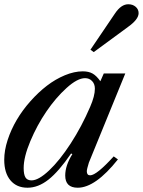

<svg xmlns="http://www.w3.org/2000/svg" viewBox="-20 -877 675 907"><path d="M371.1 -540Q398.9 -540 417.5 -529.5Q436 -519 454.1 -493.2L470.2 -529.8H571.8L399.9 -108.9Q390.1 -77.6 390.1 -67.9Q390.1 -48.8 405.8 -48.8Q436 -48.8 517.1 -138.2L537.1 -124Q430.7 9.8 347.2 9.8Q288.1 9.8 288.1 -47.9Q288.1 -95.2 321.8 -148.9L315.9 -151.9Q257.3 -66.4 208.7 -28.3Q160.2 9.8 109.9 9.8Q58.6 9.8 29.3 -25.1Q0 -60.1 0 -122.1Q0 -166.5 16.1 -215.8Q32.2 -265.1 59.3 -311Q86.4 -356.9 123.8 -398.9Q161.1 -440.9 201.4 -471.9Q241.7 -502.9 286.4 -521.5Q331.1 -540 371.1 -540ZM128.9 -24.9Q162.1 -24.9 211.9 -71.8Q261.7 -118.7 314 -199.2Q366.2 -279.8 405.8 -372.1Q428.2 -423.3 428.2 -458Q428.2 -480.5 415 -494.1Q401.9 -507.8 381.8 -507.8Q345.7 -507.8 294.4 -461.4Q243.2 -415 199 -350.1Q154.8 -285.2 123.3 -210.2Q91.8 -135.3 91.8 -83Q91.8 -52.7 100.3 -38.8Q108.9 -24.9 128.9 -24.9ZM422.9 -630.9 407.2 -642.1 522.9 -813Q552.2 -856.9 585.9 -856.9Q606.9 -856.9 620.8 -845Q634.8 -833 634.8 -814.9Q634.8 -785.6 585 -750Z"/></svg>

Font: Libre Caslon Text
Style: Italic
Weight: 400
Italic angle: -25°
Designer: Pablo Impallari, Rodrigo Fuenzalida
Foundry: Pablo Impallari, Rodrigo Fuenzalida
Version: Version 1.002